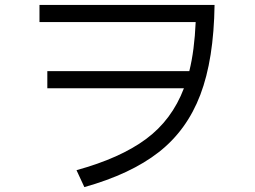

<svg xmlns="http://www.w3.org/2000/svg" viewBox="-20 -750 1040 783"><path d="M141 -730H855Q852 -508 797 -363.5Q742 -219 627.5 -129.5Q513 -40 324 13L292 -56Q470 -105 575.5 -183Q681 -261 730 -390H173V-460H752Q773 -544 778 -660H141Z"/></svg>

Font: IBM Plex Sans JP
Style: Regular
Weight: 400
Designer: Mike Abbink; Paul van der Laan; Pieter van Rosmalen; Wujin Sim; Yejin Wi; Jinhee Kim; Boomi Park; Yona Kim; Kichan Ma
Foundry: Sandoll Inc.
Version: Version 1.000